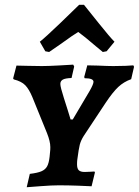

<svg xmlns="http://www.w3.org/2000/svg" viewBox="-20 -777 582 805"><path d="M265 -312 276 -276H285L356 -396Q372 -424 372 -434Q372 -449 335 -449L333 -454L346 -503L391 -502Q433 -500 455 -500Q484 -500 507.5 -501Q531 -502 539 -503L542 -497L530 -445Q499 -434 476 -412.5Q453 -391 423 -346L331 -207Q319 -188 314.5 -170.5Q310 -153 304 -107Q303 -100 303 -88Q303 -70 310.5 -63Q318 -56 335 -56Q349 -56 360.5 -57Q372 -58 376 -58L378 -54L364 4Q348 3 306.5 1.5Q265 0 226 0Q197 0 151.5 3.5Q106 7 92 8L105 -48Q138 -52 154 -59Q170 -66 177.5 -79.5Q185 -93 188 -120L190 -141Q191 -148 191 -160Q191 -184 177 -219L116 -369Q102 -403 86 -419.5Q70 -436 38 -444L35 -448L49 -502Q61 -502 93.5 -501Q126 -500 155 -500Q181 -500 226.5 -502.5Q272 -505 287 -506L291 -498L280 -450Q253 -449 243 -443Q233 -437 233 -425Q233 -412 248 -365.5Q263 -319 265 -312ZM312 -757H332Q348 -737 394.5 -679Q441 -621 460 -602L427 -562L411 -559L382 -583Q332 -626 308 -643Q292 -634 231 -590L186 -559L170 -562L147 -602Q171 -621 231.5 -679Q292 -737 312 -757Z"/></svg>

Font: Alegreya SC
Style: Bold Italic
Weight: 700
Italic angle: -7°
Designer: Juan Pablo del Peral
Foundry: Huerta Tipografica
Version: Version 2.007; ttfautohint (v1.6)